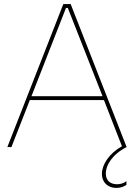

<svg xmlns="http://www.w3.org/2000/svg" viewBox="-20 -720 656 940"><path d="M16 0H36L126 -230H489L577 -4C513 32 479 87 479 131C479 175 510 200 549 200C571 200 586 194 599 185V167C585 178 568 182 553 182C523 182 498 167 498 129C498 89 529 36 600 0L326 -700H290ZM134 -249 303 -681H312L482 -249Z"/></svg>

Font: Fixel Text Thin
Style: Regular
Weight: 100
Width: 4
Designer: AlfaBravo + MacPaw
Foundry: Kyrylo Tkachov, Marchela Mozhyna, Serhii Makarenko, Maria Weinstein, Zakhar Kryvoshyya
Version: Version 1.211